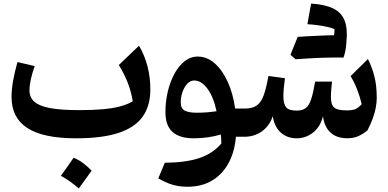

<svg xmlns="http://www.w3.org/2000/svg" viewBox="-20 -777 2206 1091"><path d="M734.2 -201.1Q704.4 -183.8 663.3 -172.6Q622.1 -161.5 565.3 -156.4Q508.5 -151.2 430.7 -151.2Q328.6 -151.2 266.3 -162.5Q203.9 -173.8 175.7 -198.5Q147.5 -223.2 147.5 -263.3Q147.5 -291.5 155 -325.6Q162.4 -359.7 177.2 -401.4L79.2 -424.4Q62.5 -364.8 54 -315.9Q45.6 -267 45.6 -225.5Q45.6 -107.7 135.7 -49.4Q225.8 8.9 412.5 8.9Q558.6 8.9 651.8 -21.2Q744.9 -51.2 789.6 -112.7Q834.3 -174.3 834.3 -269Q834.3 -406.6 770 -517.3L655.2 -407.5Q687.4 -355.3 707.1 -303.6Q726.8 -251.9 734.2 -201.1ZM398.1 119.5Q380.5 145.1 362.7 170.6Q344.9 196 326 222Q354.6 237.7 379.9 255.9Q405.1 274 427.5 294.1Q446.7 268.1 464.8 242.8Q482.9 217.5 500.6 192.6Q476.5 167.9 450.9 148.8Q425.4 129.7 398.1 119.5Z M1082.9 -319.6Q1125 -319.6 1159.3 -272.3Q1193.7 -225 1210.4 -145Q1184.6 -140.8 1154.9 -138.6Q1125.1 -136.5 1098.3 -136.5Q1052.6 -136.5 1029.8 -148.4Q1007 -160.3 1007 -195.5Q1007 -225.9 1017.1 -254.4Q1027.1 -282.9 1044.3 -301.3Q1061.5 -319.6 1082.9 -319.6ZM1104.1 -455.6Q1062.1 -455.6 1028.1 -428.3Q994.2 -400.9 969.9 -355.4Q945.7 -310 932.8 -254Q920 -197.9 920 -140.6Q920 -63 960.5 -27.1Q1001.1 8.9 1081.1 8.9Q1124 8.9 1162.9 3.1Q1201.8 -2.6 1234.4 -12.8Q1236 1 1236.8 12.9Q1237.7 24.9 1237.9 38.3Q1190.3 94.6 1114 120.7Q1037.7 146.8 916.4 147.8L879.4 236.7Q911.4 254.9 938.3 265.3Q965.3 275.7 991.1 279.9Q1016.9 284.2 1044.5 284.2Q1127.3 284.2 1186.5 248Q1245.7 211.8 1279.8 147.7Q1313.8 83.5 1320.5 0H1371.2V-160.1H1316.1Q1304.5 -244.9 1274.1 -311.8Q1243.6 -378.7 1199.8 -417.2Q1156.1 -455.6 1104.1 -455.6Z M1953.5 8.6Q1987.9 8.6 2014 -2.5Q2040.2 -13.7 2068 -36Q2086.5 -72 2098.2 -104.1Q2109.8 -136.1 2115.3 -165.2Q2120.8 -194.4 2120.8 -221.2Q2120.8 -293.8 2106.2 -347.7Q2091.5 -401.5 2070.6 -441.5L1972.1 -344.4Q1993.7 -309.4 2009.5 -268.4Q2025.2 -227.4 2035.3 -185.2Q2017.1 -164.7 2000 -157.2Q1982.8 -149.8 1948.9 -149.8Q1897.3 -149.8 1878.8 -165.9Q1860.3 -182 1860.3 -225.2Q1860.3 -237 1861.2 -253.2Q1862.2 -269.5 1863.8 -285.7Q1865.3 -301.9 1866.8 -313.4H1770.8Q1759.8 -248.9 1748 -213Q1736.2 -177.2 1717.3 -162.9Q1698.5 -148.5 1665.6 -148.5Q1621.4 -148.5 1605.8 -167.4Q1590.2 -186.3 1590.2 -230.8Q1590.2 -248.4 1592.6 -276.4Q1595.1 -304.3 1599.2 -332.6L1505.4 -345.3Q1493.1 -276.3 1478.3 -235.6Q1463.6 -194.8 1438.8 -177.5Q1414.1 -160.1 1371.1 -160.1Q1361.4 -160.1 1356.5 -152.1Q1351.6 -144.2 1351.6 -123.7V-36.4Q1351.6 -15.9 1356.5 -8Q1361.4 0 1371.1 0Q1404.4 0 1435.5 -12.5Q1466.7 -25 1491.3 -50.7Q1516 -76.4 1530 -115.9Q1539.3 -56 1575.7 -23.5Q1612.1 8.9 1665.7 8.9Q1717.1 8.9 1758.6 -23.5Q1800 -55.8 1815.2 -115.9Q1823.2 -55.7 1858.3 -23.5Q1893.5 8.6 1953.5 8.6ZM1877.9 -574.6Q1896.2 -563.9 1912.9 -554.6Q1929.7 -545.3 1948.2 -535.8Q1956.6 -612.8 1938.5 -659.4Q1920.5 -705.9 1873.6 -728.8Q1826.8 -751.6 1748 -756.8Q1742.4 -728.1 1737.3 -699.2Q1732.2 -670.3 1726.8 -639.4Q1757.3 -637.7 1787.7 -633.5Q1818.1 -629.3 1842.8 -623.5Q1867.6 -617.7 1881.1 -610.9Q1880.9 -601.5 1880.1 -592.7Q1879.3 -584 1877.9 -574.6ZM1659.4 -440.3Q1696.1 -462.8 1732.6 -485.2Q1769.1 -507.6 1805.5 -530.7Q1841.8 -553.7 1878.2 -576.9Q1865.2 -576.9 1841.3 -576.1Q1817.4 -575.3 1788 -573.9Q1758.6 -572.5 1728.1 -571Q1697.7 -569.4 1671.7 -567.6Q1661.3 -542.4 1651.1 -517.1Q1641 -491.9 1630.6 -465.7Q1638.1 -459.2 1645.4 -452.7Q1652.7 -446.3 1659.4 -440.3ZM1877.2 -450.1Q1892.3 -450.1 1902.4 -450Q1912.6 -449.9 1919.4 -449.9Q1926.2 -449.9 1931.6 -449.6Q1936.6 -462.3 1940.4 -478.9Q1944.2 -495.5 1946.3 -513.5Q1948.5 -531.5 1948.5 -547.9Q1948.5 -562.8 1932.2 -569.9Q1915.9 -576.9 1878.2 -576.9Q1836.7 -558.8 1795.1 -540.2Q1753.5 -521.5 1712.5 -503Q1671.4 -484.4 1630.6 -465.7Q1638.1 -459.2 1645.4 -452.7Q1652.7 -446.3 1659.4 -440.3Q1693.8 -442.9 1733.7 -445.2Q1773.6 -447.6 1811.4 -448.9Q1849.2 -450.1 1877.2 -450.1Z"/></svg>

Font: Pinar-VF-FD
Style: Regular
Weight: 300
Designer: Amin Abedi
Version: Version 3.0